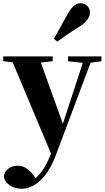

<svg xmlns="http://www.w3.org/2000/svg" viewBox="-27 -894 646 1185"><path d="M326 -637C359 -661 391 -684 459 -727C506 -756 528 -786 528 -817C528 -852 500 -874 472 -874C440 -874 416 -853 390 -806C348 -730 326 -692 306 -654ZM599 -546H393V-516L484 -506L361 -130L225 -508L298 -516V-546H-7V-516L51 -510L288 54C259 126 231 173 193 205L177 184C152 152 123 129 83 129C44 129 5 148 -3 193C-1 238 52 271 108 271C169 271 257 224 316 68L532 -507L599 -516Z"/></svg>

Font: Noto Serif TC Black
Style: Regular
Weight: 900
Version: Version 1.001;PS 1.001;hotconv 16.6.54;makeotf.lib2.5.65590